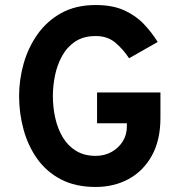

<svg xmlns="http://www.w3.org/2000/svg" viewBox="-20 -732 721 764"><path d="M360.8 12Q280.4 12 222.5 -18.2Q164.7 -48.5 128 -100.2Q91.3 -152 73.7 -216.8Q56 -281.5 56 -350Q56 -415.3 74.2 -479.4Q92.4 -543.4 129.7 -596Q167 -648.7 224.5 -680.4Q282 -712 360.8 -712Q427.9 -712 474.3 -690.9Q520.7 -669.8 552.5 -636.1Q584.2 -602.5 607.6 -565L493.6 -500.2Q470.5 -535.6 439.2 -562.1Q408 -588.6 360.8 -588.6Q312.2 -588.6 279.4 -566.7Q246.5 -544.7 227 -509.2Q207.5 -473.7 198.9 -431.8Q190.4 -389.9 190.4 -350Q190.4 -304.7 200 -262.1Q209.6 -219.4 229.9 -185.4Q250.3 -151.5 282.8 -131.7Q315.3 -111.8 360.8 -111.8Q395.7 -111.8 423.8 -127.3Q451.8 -142.9 468.3 -169.2Q484.8 -195.6 484.8 -228.4V-241.4H366.2V-364H618.4V-263.2Q618.4 -174.1 584.3 -112.7Q550.2 -51.3 491.9 -19.6Q433.5 12 360.8 12Z"/></svg>

Font: Overpass
Style: Regular
Weight: 400
Designer: Delve Withrington, Dave Bailey, Thomas Jockin
Foundry: Delve Fonts LLC
Version: Version 4.000